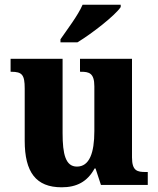

<svg xmlns="http://www.w3.org/2000/svg" viewBox="-20 -786 672 816"><path d="M237 -619V-606H309C372 -644 470 -721 493 -756V-766H331C312 -721 265 -660 237 -619ZM242 10C305 10 351 -13 382 -70H386L409 0H608V-55H599C564 -55 541 -59 541 -117V-536H320V-481H324C358 -481 381 -476 381 -419V-229C381 -136 360 -78 307 -78C259 -78 246 -130 246 -220V-536H25V-481H28C74 -481 85 -468 85 -410V-188C85 -54 133 10 242 10Z"/></svg>

Font: Noto Serif Armenian SemiCondensed
Style: Bold
Weight: 700
Width: 4
Designer: Monotype Design Team
Foundry: Monotype Imaging Inc.
Version: Version 2.008